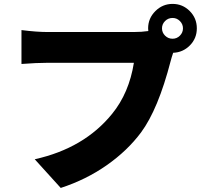

<svg xmlns="http://www.w3.org/2000/svg" viewBox="-20 -886 1040 974"><path d="M855.5 -689.5Q877 -689.5 892.6 -705.1Q908.2 -720.7 908.2 -742.2Q908.2 -763.7 892.6 -779.3Q877 -794.9 855.5 -794.9Q833 -794.9 817.4 -779.3Q801.8 -763.7 801.8 -742.2Q801.8 -720.7 817.4 -705.1Q833 -689.5 855.5 -689.5ZM218.8 -723.6H660.2Q698.2 -723.6 732.4 -728.5Q731.4 -732.4 731.4 -742.2Q731.4 -793 768.1 -829.6Q804.7 -866.2 855.5 -866.2Q906.2 -866.2 942.4 -830.1Q978.5 -793.9 978.5 -742.2Q978.5 -691.4 943.4 -655.8Q908.2 -620.1 858.4 -618.2Q849.6 -591.8 845.7 -576.2Q782.2 -331.1 695.3 -213.9Q626 -121.1 521.5 -47.9Q417 25.4 288.1 67.4L156.2 -78.1Q407.2 -133.8 548.8 -308.6Q634.8 -414.1 659.2 -567.4H218.8Q168 -567.4 88.9 -561.5V-733.4Q167 -723.6 218.8 -723.6Z"/></svg>

Font: Gen Shin Gothic Heavy
Style: Bold
Weight: 900
Designer: [Source Han Sans]
Ryoko NISHIZUKA  (kana & ideographs); Paul D. Hunt (Latin, Greek & Cyrillic); Wenlong ZHANG  (bopomofo
Version: Version 1.002.20150607